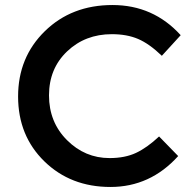

<svg xmlns="http://www.w3.org/2000/svg" viewBox="-20 -736 776 764"><path d="M416 -107Q477 -107 521 -127.5Q565 -148 613 -193L689 -115Q578 8 419.5 8Q261 8 156.5 -94Q52 -196 52 -352Q52 -508 158.5 -612Q265 -716 427.5 -716Q590 -716 699 -596L624 -514Q574 -562 529.5 -581Q485 -600 425 -600Q319 -600 247 -531.5Q175 -463 175 -356.5Q175 -250 246.5 -178.5Q318 -107 416 -107Z"/></svg>

Font: Montreal
Style: Regular
Weight: 400
Designer: Julieta Ulanovsky, usr_local_share
Foundry: Julieta Ulanovsky, usr_local_share
Version: Version 2.001